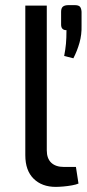

<svg xmlns="http://www.w3.org/2000/svg" viewBox="-20 -722 339 751"><path d="M163 -700V-134Q163 -102 180.5 -85.5Q198 -69 230 -69H277L287 -4Q278 0 261.5 3Q245 6 227.5 7.5Q210 9 198 9Q144 9 111.5 -23Q79 -55 79 -115V-700ZM271 -702Q287 -702 292.5 -696Q298 -690 299 -676V-622Q300 -587 291 -555Q282 -523 267 -494L231 -503Q236 -529 238 -551Q240 -573 240 -604Q219 -604 219 -626V-676Q219 -690 226 -696Q233 -702 249 -702Z"/></svg>

Font: Exo 2
Style: Regular
Weight: 400
Designer: Natanael Gama
Foundry: Natanael Gama
Version: Version 2.010